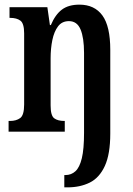

<svg xmlns="http://www.w3.org/2000/svg" viewBox="-20 -567 573 827"><path d="M257 240V187H262Q287 187 305 170.5Q323 154 332.5 114.5Q342 75 342 5V-339Q342 -404 327 -440Q312 -476 277 -476Q247 -476 230 -453.5Q213 -431 205.5 -394.5Q198 -358 198 -316V-113Q198 -69 213.5 -57.5Q229 -46 257 -46H259V0H17V-46H23Q50 -46 67 -58.5Q84 -71 84 -117V-423Q84 -466 68 -478Q52 -490 24 -490H21V-536H184L195 -459H199Q218 -504 246.5 -525.5Q275 -547 322 -547Q387 -547 421 -500.5Q455 -454 455 -352V8Q455 97 431.5 148Q408 199 366.5 219.5Q325 240 271 240Z"/></svg>

Font: Noto Serif Georgian ExtraCondensed SemiBold
Style: Regular
Weight: 600
Width: 2
Designer: Monotype Design Team, Akaki Razmadze
Foundry: Google LLC
Version: Version 2.003; ttfautohint (v1.8.4.7-5d5b)